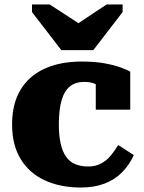

<svg xmlns="http://www.w3.org/2000/svg" viewBox="-20 -827 644 858"><path d="M254 -603H397L528 -773V-807H456L285 -693L376 -694L202 -807H123V-773ZM375 -83Q407 -83 432 -96.5Q457 -110 475.5 -132.5Q494 -155 508 -179L578 -134Q558 -90 525.5 -57Q493 -24 447 -6.5Q401 11 341 11Q250 11 180.5 -21Q111 -53 72.5 -116Q34 -179 34 -271Q34 -362 71 -424.5Q108 -487 178 -519.5Q248 -552 346 -552Q404 -552 447.5 -544Q491 -536 519.5 -525.5Q548 -515 562 -507V-337H408V-491Q422 -491 429.5 -483Q437 -475 440 -464.5Q443 -454 441.5 -444Q440 -434 437 -431Q422 -445 403 -453Q384 -461 356 -461Q317 -461 292 -440.5Q267 -420 255 -378Q243 -336 243 -271Q243 -221 251 -185.5Q259 -150 275 -127Q291 -104 316 -93.5Q341 -83 375 -83Z"/></svg>

Font: Roboto Serif 20pt ExtraBold
Style: Regular
Weight: 800
Version: Version 1.008